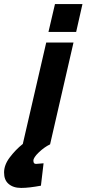

<svg xmlns="http://www.w3.org/2000/svg" viewBox="-57 -709 425 943"><path d="M157 93C157 93 120 96 120 96C120 96 120 96 120 96C111 96 107 91 107 80C107 70 116 56 134 39C152 22 170 9 189 0C189 0 304 -500 304 -500C304 -500 170 -500 170 -500C170 -500 55 -2 55 -2C55 -2 55 -2 55 -2C31 17 10 39 -9 64C-28 89 -37 114 -37 138C-37 163 -30 181 -15 194C0 207 20 214 47 214C74 214 106 210 144 203C144 203 157 93 157 93ZM317 -552C317 -552 348 -689 348 -689C348 -689 213 -689 213 -689C213 -689 181 -552 181 -552C181 -552 317 -552 317 -552Z"/></svg>

Font: My Font
Style: Bold Italic
Weight: 500
Version: Version 0.001